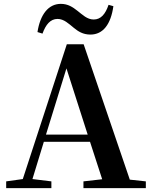

<svg xmlns="http://www.w3.org/2000/svg" viewBox="-20 -974 786 994"><path d="M542 -949C526 -901 502 -873 465 -873C431 -873 407 -898 381 -918C357 -937 332 -954 295 -954C230 -954 188 -898 174 -808L200 -800C217 -847 241 -876 278 -876C311 -876 336 -851 362 -830C384 -812 409 -795 448 -795C514 -795 554 -849 567 -942ZM218 -277 324 -620 434 -277ZM652 -44 413 -745H326L98 -47L12 -35V0H246V-35L148 -47L207 -240H446L509 -46L412 -35V0H735V-35Z"/></svg>

Font: Noto Serif CJK JP
Style: Bold
Weight: 700
Designer: Ryoko NISHIZUKA 西塚涼子 (kana & ideographs); Frank Grießhammer (Latin, Greek & Cyrillic); Wenlong ZHANG 张文龙 (bopomofo); San
Foundry: Adobe Systems Incorporated
Version: Version 1.000;PS 1;hotconv 16.6.53;makeotf.lib2.5.65590